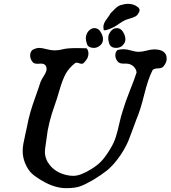

<svg xmlns="http://www.w3.org/2000/svg" viewBox="-20 -981 892 1004"><path d="M534.2 -823.2Q534.2 -823.2 522.5 -823.2Q522.5 -823.2 520.5 -839.8Q520.5 -858.4 537.6 -880.9Q554.7 -903.3 557.6 -911.1Q562.5 -915 578.6 -932.1Q594.7 -949.2 610.4 -954.1Q631.8 -960.9 650.4 -960.9Q679.7 -960.9 701.2 -943.4Q703.1 -942.4 704.6 -940.4Q706.1 -938.5 707 -937Q708 -935.5 708.5 -934.1Q709 -932.6 709.5 -931.2Q710 -929.7 710 -928.7Q710 -925.8 709 -922.4Q708 -918.9 707 -917Q706.1 -915 704.1 -912.1Q698.2 -900.4 687 -894.5Q675.8 -888.7 658.2 -883.8Q640.6 -878.9 630.9 -874Q617.2 -867.2 602.1 -856.4Q586.9 -845.7 572.3 -837.9Q557.6 -830.1 534.2 -823.2ZM518.6 -775.4Q518.6 -768.6 516.1 -761.2Q513.7 -753.9 508.8 -748.5Q503.9 -743.2 498 -739.3Q492.2 -735.4 485.4 -732.9Q478.5 -730.5 471.7 -730.5Q443.4 -730.5 435.5 -749Q428.7 -768.6 428.7 -780.3Q428.7 -790 432.1 -799.8Q435.5 -809.6 441.4 -816.9Q447.3 -824.2 455.6 -829.1Q463.9 -834 472.7 -834Q497.1 -834 509.8 -807.6Q518.6 -791 518.6 -775.4ZM635.7 -775.4Q635.7 -763.7 628.9 -752.9Q622.1 -742.2 611.3 -736.3Q600.6 -730.5 588.9 -730.5Q574.2 -730.5 565.9 -734.9Q557.6 -739.3 552.7 -749Q545.9 -768.6 545.9 -780.3Q545.9 -786.1 546.9 -792Q547.9 -797.9 550.3 -802.7Q552.7 -807.6 555.7 -812.5Q558.6 -817.4 562.5 -821.3Q566.4 -825.2 570.8 -828.1Q575.2 -831.1 580.1 -832.5Q585 -834 589.8 -834Q598.6 -834 606 -830.6Q613.3 -827.1 618.2 -821.3Q623 -815.4 627 -807.6Q635.7 -791 635.7 -775.4ZM223.6 -619.1Q223.6 -648.4 193.4 -648.4Q190.4 -648.4 184.6 -647.9Q178.7 -647.5 175.8 -647.5Q156.2 -647.5 149.4 -658.2Q137.7 -672.9 137.7 -691.4Q137.7 -709 149.4 -719.7Q168 -730.5 186.5 -730.5Q198.2 -730.5 222.7 -724.1Q247.1 -717.8 261.7 -717.8H270.5Q287.1 -717.8 309.6 -723.6Q332 -729.5 382.8 -729.5Q413.1 -729.5 432.6 -728.5Q442.4 -717.8 442.4 -701.2Q442.4 -673.8 416 -650.4Q412.1 -647.5 407.2 -647.5Q402.3 -647.5 393.6 -650.4Q384.8 -653.3 380.9 -653.3Q377 -653.3 372.1 -650.4Q339.8 -625 323.2 -594.2Q306.6 -563.5 291.5 -511.2Q276.4 -459 267.6 -435.5Q231.4 -335 223.6 -257.8Q222.7 -250 218.8 -224.1Q214.8 -198.2 214.8 -185.5Q214.8 -161.1 228.5 -134.8Q265.6 -73.2 345.7 -62.5Q351.6 -61.5 363.3 -61.5Q401.4 -61.5 459 -97.7Q493.2 -119.1 513.7 -142.1Q534.2 -165 557.6 -204.1Q576.2 -234.4 585.9 -265.6Q595.7 -296.9 604 -335.4Q612.3 -374 622.1 -402.3Q634.8 -446.3 660.2 -509.8Q685.5 -573.2 694.3 -602.5Q692.4 -621.1 676.8 -634.8Q661.1 -648.4 639.6 -648.4H624Q603.5 -648.4 594.7 -660.2Q583 -674.8 583 -692.4Q583 -709 594.7 -719.7Q611.3 -723.6 627 -723.6Q643.6 -723.6 666 -716.8Q688.5 -710 706.1 -710Q721.7 -710 746.1 -716.3Q770.5 -722.7 785.2 -722.7Q851.6 -722.7 851.6 -673.8Q851.6 -653.3 834 -632.8Q826.2 -624 806.2 -623.5Q786.1 -623 778.3 -615.2Q754.9 -570.3 734.4 -487.3Q713.9 -404.3 694.3 -359.4Q687.5 -340.8 673.3 -302.7Q659.2 -264.6 652.3 -247.1Q645.5 -229.5 629.9 -201.7Q614.3 -173.8 594.7 -148.4Q566.4 -111.3 539.1 -89.4Q511.7 -67.4 466.8 -40Q424.8 -15.6 397.9 -6.3Q371.1 2.9 326.2 2.9Q272.5 2.9 215.8 -27.3Q171.9 -50.8 148.4 -71.8Q125 -92.8 110.4 -129.9Q98.6 -160.2 98.6 -191.4Q98.6 -209 102.1 -229Q105.5 -249 111.8 -275.4Q118.2 -301.8 121.1 -318.4Q128.9 -360.4 139.2 -395.5Q149.4 -430.7 166 -476.6Q182.6 -522.5 191.4 -550.8Q195.3 -562.5 209.5 -584.5Q223.6 -606.4 223.6 -619.1Z"/></svg>

Font: Essays1743
Style: Italic
Weight: 500
Italic angle: -10°
Designer: Based on the typeface in a 1743 English translation of the essays of Montaigne.  PostScript/TrueType font designed by Jo
Version: Version 002.100